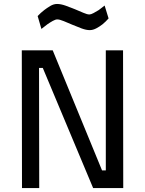

<svg xmlns="http://www.w3.org/2000/svg" viewBox="-20 -949 734 969"><path d="M90 -695H246L495 -89H514V-695H601L602 0H450L196 -606H177L178 0H91ZM528 -856Q513 -839 497 -826Q483 -815 466 -806Q449 -797 433 -797Q415 -797 392 -805.5Q369 -814 345.5 -824Q322 -834 301.5 -842.5Q281 -851 269 -851Q260 -851 246.5 -843.5Q233 -836 220 -827Q205 -816 189 -803L170 -868Q186 -885 203 -898Q217 -909 234 -919Q251 -929 268 -929Q287 -929 311 -920.5Q335 -912 358 -902.5Q381 -893 400.5 -884.5Q420 -876 431 -876Q439 -876 452 -883Q465 -890 478 -898Q492 -908 508 -921Z"/></svg>

Font: Panefresco 500wt
Style: Regular
Weight: 700
Foundry: Campivisivi & Chank Co
Version: Version 1.001